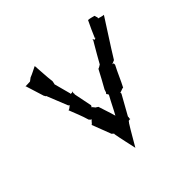

<svg xmlns="http://www.w3.org/2000/svg" viewBox="-161 -760 938 938"><g transform="rotate(-45 308.0 -291.0)"><path d="M99 -567C109 -536 119 -504 129 -471L130 -470L131 -469L132 -467C132 -466 133 -465 133 -464C133 -464 135 -463 136 -463L179 -356C180 -354 183 -350 186 -350C179 -347 173 -337 164 -337V-336C176 -305 191 -270 201 -235C204 -232 208 -226 213 -225C205 -221 200 -209 193 -206C204 -175 219 -141 231 -107L239 -100C239 -99 240 -98 241 -98L240 -95C247 -55 257 -14 265 24C286 -11 306 -48 329 -84L332 -87C332 -88 334 -90 335 -92C337 -92 339 -93 340 -93C341 -94 345 -94 346 -93L347 -94C346 -95 346 -98 346 -100C346 -100 349 -107 347 -107L348 -111L404 -211C404 -213 405 -217 404 -219C409 -218 425 -228 431 -226V-227C448 -259 463 -297 482 -333C482 -333 482 -339 482 -339C482 -340 482 -342 482 -343H477C476 -344 475 -344 474 -344C475 -344 477 -345 478 -346L494 -353C533 -417 576 -481 615 -543L616 -544C604 -545 593 -549 583 -552L585 -559L583 -562L580 -573C568 -576 556 -580 543 -581C528 -551 516 -523 504 -495H508C506 -494 505 -493 503 -492C502 -492 500 -490 499 -489C498 -492 494 -496 492 -499L491 -498C492 -497 491 -493 490 -491L481 -476C465 -448 445 -415 430 -387C428 -386 412 -375 410 -377V-376C395 -348 377 -313 360 -284L355 -269C354 -268 351 -263 350 -263V-262C351 -262 354 -258 354 -257L355 -256C355 -255 356 -253 357 -252C357 -251 355 -247 355 -247C338 -217 324 -186 307 -156C299 -186 288 -215 279 -245C274 -248 269 -252 264 -255V-257L260 -261C259 -263 256 -267 253 -267C254 -267 259 -274 259 -276L240 -370C240 -371 241 -373 241 -373V-374C240 -376 241 -378 240 -379C240 -382 242 -386 243 -388H242C241 -387 237 -385 234 -385C234 -385 230 -386 230 -386C229 -386 228 -385 227 -385L228 -389L205 -475L206 -477L209 -492C204 -530 203 -571 200 -605L199 -606C184 -599 165 -588 146 -581L130 -569C119 -568 107 -568 96 -568Z"/></g></svg>

Font: Charger Mayhem
Style: Obl
Weight: 400
Designer: Jasper
Foundry: Cannot Into Space Fonts
Version: Version 0.98